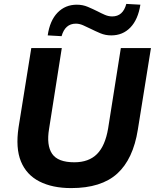

<svg xmlns="http://www.w3.org/2000/svg" viewBox="-20 -951 792 982"><path d="M344 11Q248 11 181.5 -23Q115 -57 87 -125.5Q59 -194 75 -300L140 -705H296L231 -292Q217 -208 246.5 -164.5Q276 -121 360 -121Q434 -121 476 -163Q518 -205 533 -294L598 -705H752L685 -288Q661 -137 579.5 -63Q498 11 344 11ZM295 -766 224 -770Q235 -846 274.5 -886.5Q314 -927 373 -927Q403 -927 429 -916Q455 -905 479 -893Q498 -883 516.5 -875Q535 -867 554 -867Q609 -867 626 -931L698 -927Q686 -851 647 -810.5Q608 -770 549 -770Q519 -770 493 -781Q467 -792 443 -804Q423 -814 404.5 -822Q386 -830 368 -830Q313 -830 295 -766Z"/></svg>

Font: Mulish ExtraBold
Style: Italic
Weight: 800
Italic angle: -9°
Designer: Vernon Adams
Foundry: Vernon Adams
Version: Version 3.603; ttfautohint (v1.8.3)